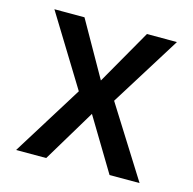

<svg xmlns="http://www.w3.org/2000/svg" viewBox="-86 -632 722 718"><g transform="rotate(15 275.5 -272.5)"><path d="M155.2 -545.5 275.6 -333.1 397 -545.5H513.1L343 -272.7L514.6 0H398.4L275.6 -203.8L153.1 0H36.6L206.3 -272.7L38.7 -545.5Z"/></g></svg>

Font: TID UI Medium
Style: Regular
Weight: 500
Designer: The TID Project Authors
Foundry: Bakken & Bæck
Version: Version 1.001;hotconv 1.0.109;makeotfexe 2.5.65596